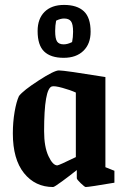

<svg xmlns="http://www.w3.org/2000/svg" viewBox="-20 -750 509 780"><path d="M238.8 -515.1Q186 -515.1 159.4 -540.8Q132.8 -566.4 132.8 -624Q132.8 -673.8 161.1 -701.9Q189.5 -730 240.2 -730Q293 -730 320.6 -704.3Q348.1 -678.7 348.1 -621.1Q348.1 -571.8 318.8 -543.5Q289.6 -515.1 238.8 -515.1ZM238.8 -569.8Q254.4 -569.8 272.9 -579.1Q276.9 -598.6 276.9 -621.1Q276.9 -652.3 268.3 -663.6Q259.8 -674.8 240.2 -674.8Q225.6 -674.8 208 -666Q204.1 -646.5 204.1 -624Q204.1 -592.8 211.9 -581.3Q219.7 -569.8 238.8 -569.8ZM195.8 9.8Q123 9.8 77.6 -46.6Q32.2 -103 32.2 -208Q32.2 -253.9 39.3 -295.4Q46.4 -336.9 57.1 -359.9Q74.7 -382.8 137.5 -423.3Q200.2 -463.9 219.2 -463.9Q242.7 -463.9 408.2 -437V-70.8L444.8 -56.2V-7.8Q341.3 9.8 328.1 9.8Q324.2 9.8 308.1 -5.6Q292 -21 292 -25.9V-59.1Q264.6 -37.1 232.7 -13.7Q200.7 9.8 195.8 9.8ZM212.9 -78.1Q218.8 -78.1 288.1 -111.8V-374Q265.6 -384.3 233.6 -393.1Q201.7 -401.9 190.9 -398.9Q159.2 -389.6 159.2 -216.8Q159.2 -153.8 176.8 -116Q194.3 -78.1 212.9 -78.1Z"/></svg>

Font: Grenze SemiBold
Style: Regular
Weight: 600
Designer: Renata Polastri
Foundry: Omnibus-Type
Version: Version 1.002;PS 001.002;hotconv 1.0.88;makeotf.lib2.5.64775